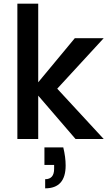

<svg xmlns="http://www.w3.org/2000/svg" viewBox="-20 -760 594 1050"><path d="M293 -275 547 0H393L189 -237V0H75V-740H189V-310L389 -551H547ZM326 46Q339 99 339 145Q339 270 227 270V220Q276 220 276 163V142H223V46Z"/></svg>

Font: MSTAGE Medium
Style: Regular
Weight: 500
Designer: Ninad Kale (Devanagari), Jonny Pinhorn (Latin)
Foundry: Indian Type Foundry
Version: 4.004